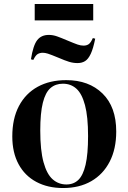

<svg xmlns="http://www.w3.org/2000/svg" viewBox="-20 -934 647 968"><path d="M298 14Q221 14 163 -17Q105 -48 73.5 -106.5Q42 -165 42 -246Q42 -336 75.5 -399.5Q109 -463 170 -496.5Q231 -530 314 -530Q428 -530 497 -462.5Q566 -395 566 -271Q566 -183 533 -119Q500 -55 440 -20.5Q380 14 298 14ZM315 -4Q351 -4 375 -27Q399 -50 411.5 -103.5Q424 -157 424 -248Q424 -346 408.5 -404Q393 -462 365 -487Q337 -512 297 -512Q260 -512 234.5 -490Q209 -468 196 -416Q183 -364 183 -276Q183 -176 199.5 -116Q216 -56 245.5 -30Q275 -4 315 -4ZM155 -831V-914H450V-831ZM371 -616Q349 -616 328 -622.5Q307 -629 277 -642Q236 -659 221.5 -663.5Q207 -668 196 -668Q181 -668 170 -661.5Q159 -655 148 -632L136 -635Q147 -705 167.5 -731.5Q188 -758 226 -758Q247 -758 268 -750.5Q289 -743 317 -731Q355 -715 371 -709.5Q387 -704 401 -704Q417 -704 427.5 -711.5Q438 -719 448 -742L460 -739Q450 -689 437.5 -662.5Q425 -636 409 -626Q393 -616 371 -616Z"/></svg>

Font: Literata 72pt SemiBold
Style: Regular
Weight: 600
Designer: Latin by Veronika Burian and Jose Scaglione. Greek by Irene Vlachou. Cyrillic by Vera Evstafieva.
Foundry: TypeTogether
Version: Version 3.002